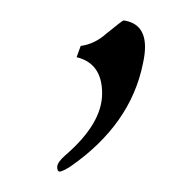

<svg xmlns="http://www.w3.org/2000/svg" viewBox="-20 -83 169 188"><path d="M49 80Q41 85 38.5 85Q36 85 36 80.5Q36 76 44 69Q80 38 80 8.5Q80 -21 55 -27L59 -38Q73 -40 84 -50Q100 -63 101 -63Q122 -60 122 -37Q122 -30 120 -21Q108 39 49 80Z"/></svg>

Font: Italianno
Style: Regular
Weight: 400
Designer: Robert E. Leuschke
Foundry: Robert E. Leuschke
Version: Version 1.003